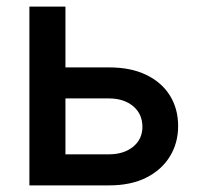

<svg xmlns="http://www.w3.org/2000/svg" viewBox="-20 -560 602 580"><path d="M150.4 -356.4H309.6Q375.5 -356.4 422.1 -333.7Q468.8 -311 493.4 -271.2Q518.1 -231.4 518.1 -179.2Q518.1 -127.9 493.2 -87.4Q468.3 -46.9 421.9 -23.4Q375.5 0 309.6 0H68.8V-540H177.7V-93.8H308.6Q354 -93.8 382.1 -116.7Q410.2 -139.6 410.2 -176.8Q410.2 -215.8 382.1 -239.3Q354 -262.7 308.6 -262.7H150.4Z"/></svg>

Font: V-Inter
Style: Medium-500
Weight: 500
Designer: Rasmus Andersson
Foundry: rsms
Version: Version 4.000;git-4146feb